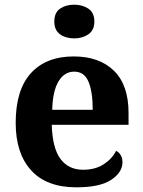

<svg xmlns="http://www.w3.org/2000/svg" viewBox="-20 -790 611 820"><path d="M306 10Q179 10 113 -62.5Q47 -135 47 -265Q47 -406 112 -477.5Q177 -549 295 -549Q404 -549 466.5 -488Q529 -427 529 -308V-257H201Q204 -157 238.5 -111Q273 -65 335 -65Q387 -65 423 -88.5Q459 -112 476 -146Q503 -131 503 -97Q503 -54 455 -22Q407 10 306 10ZM376 -321Q376 -398 358 -441Q340 -484 297 -484Q255 -484 230 -442.5Q205 -401 203 -321ZM297 -626Q261 -626 236.5 -643.5Q212 -661 212 -698Q212 -736 236.5 -753Q261 -770 297 -770Q332 -770 357.5 -753Q383 -736 383 -698Q383 -661 357.5 -643.5Q332 -626 297 -626Z"/></svg>

Font: Noto Serif Tibetan
Style: Bold
Weight: 700
Designer: Monotype Design Team
Foundry: Monotype Imaging Inc.
Version: Version 2.103; ttfautohint (v1.8.4.7-5d5b)